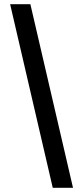

<svg xmlns="http://www.w3.org/2000/svg" viewBox="-20 -730 379 910"><path d="M230 160 28 -710H124L326 160Z"/></svg>

Font: Font
Style: ¶
Weight: 700
Designer: Paul D. Hunt
Foundry: Adobe Systems Incorporated
Version: Version 3.000